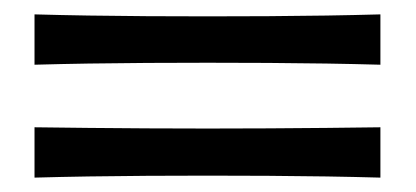

<svg xmlns="http://www.w3.org/2000/svg" viewBox="-20 -478 578 267"><path d="M509 -301V-231Q437 -233 353 -233.5Q269 -234 184.5 -233.5Q100 -233 28 -231V-301Q100 -300 184.5 -299.5Q269 -299 353 -299.5Q437 -300 509 -301ZM509 -458V-388Q437 -390 353 -390.5Q269 -391 184.5 -390.5Q100 -390 28 -388V-458Q100 -456 184.5 -455.5Q269 -455 353 -455.5Q437 -456 509 -458Z"/></svg>

Font: Ruwudu Medium
Style: Regular
Weight: 500
Designer: Becca Hirsbrunner Spalinger
Foundry: SIL International
Version: Version 3.000